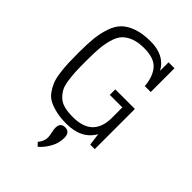

<svg xmlns="http://www.w3.org/2000/svg" viewBox="-281 -864 1234 1234"><g transform="rotate(45 336.0 -247.5)"><path d="M394 -315H508V-212Q503 -46 327 -46Q281 -46 248 -54.5Q215 -63 193.5 -83.5Q172 -104 159.5 -127Q147 -150 141 -191.5Q135 -233 133.5 -268.5Q132 -304 132 -365Q132 -431 135.5 -474.5Q139 -518 151 -561.5Q163 -605 185 -629.5Q207 -654 245 -669Q283 -684 337 -684Q430 -684 468.5 -638.5Q507 -593 513 -514H567V-730H513V-653Q463 -744 337 -744Q266 -744 215.5 -726.5Q165 -709 135 -679.5Q105 -650 88 -600Q71 -550 65.5 -496.5Q60 -443 60 -365Q60 -307 61.5 -269.5Q63 -232 69 -188Q75 -144 86 -116.5Q97 -89 116.5 -61.5Q136 -34 164.5 -19.5Q193 -5 233.5 4.5Q274 14 327 14Q465 14 520 -84L531 0H572V-365H394ZM296 82Q296 97 301.5 121.5Q307 146 307 159Q307 194 280 226L302 249Q333 223 358 180Q383 137 383 87Q383 35 339 35Q296 35 296 82Z"/></g></svg>

Font: Glegoo
Style: Regular
Weight: 400
Version: Version 2.0.1; ttfautohint (v0.9) -r 48 -G 60